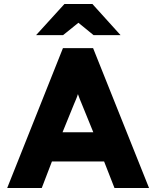

<svg xmlns="http://www.w3.org/2000/svg" viewBox="-20 -941 782 961"><path d="M16 0 295 -700H446L726 0H553L501 -133H240L189 0ZM293 -279H447L390 -419Q385.5 -429.5 379.8 -443.8Q374 -458 370 -470Q366.5 -458 360.5 -443.8Q354.5 -429.5 350 -419ZM160.5 -765 302.5 -921H442.5L583.5 -765H448.5L372.5 -827L295.5 -765Z"/></svg>

Font: Overpass Black
Style: Regular
Weight: 900
Designer: Delve Withrington, Dave Bailey, Thomas Jockin
Foundry: Delve Fonts LLC
Version: Version 4.000; ttfautohint (v1.8.3)